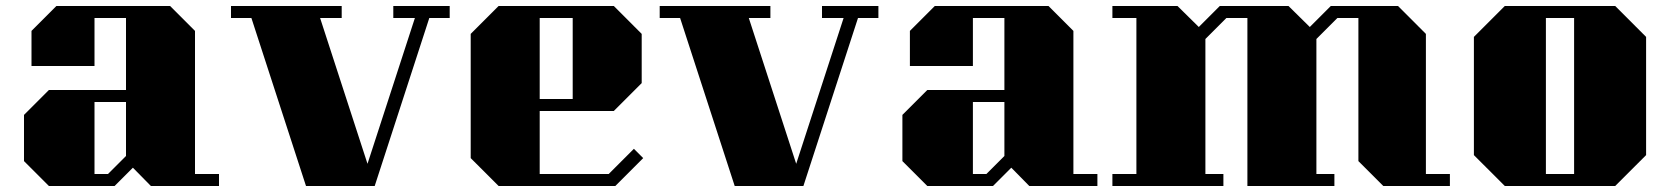

<svg xmlns="http://www.w3.org/2000/svg" viewBox="-20 -620 5557 640"><path d="M143 0H362L423 -61L483 0H710V-40H630V-517L547 -600H168L85 -517V-400H295V-560H400V-320H143L60 -237V-83ZM295 -280H400V-100L340 -40H295Z M1479 -560H1411L1229 0H1000L818 -560H750V-600H1119V-560H1047L1205 -74L1363 -560H1291V-600H1479Z M1642 0H2031L2124 -93L2093 -124L2009 -40H1779V-250H2026L2119 -343V-507L2026 -600H1642L1549 -507V-93ZM1779 -560H1889V-290H1779Z M2908 -560H2840L2658 0H2429L2247 -560H2179V-600H2548V-560H2476L2634 -74L2792 -560H2720V-600H2908Z M3071 0H3290L3351 -61L3411 0H3638V-40H3558V-517L3475 -600H3096L3013 -517V-400H3223V-560H3328V-320H3071L2988 -237V-83ZM3223 -280H3328V-100L3268 -40H3223Z M4813 -40V0H4591L4508 -83V-560H4438L4368 -490V-40H4428V0H4138V-560H4068L3998 -490V-40H4058V0H3688V-40H3768V-560H3688V-600H3905L3976 -530L4046 -600H4275L4346 -530L4416 -600H4640L4733 -507V-40Z M5467 -497V-103L5364 0H4996L4893 -103V-497L4996 -600H5364ZM5133 -560V-40H5227V-560Z"/></svg>

Font: Kumar One
Style: Regular
Weight: 400
Designer: Parimal Parmar
Foundry: Indian Type Foundry
Version: Version 1.000;PS 1.000;hotconv 1.0.88;makeotf.lib2.5.647800